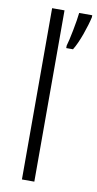

<svg xmlns="http://www.w3.org/2000/svg" viewBox="-87 -799 426 839"><g transform="rotate(10 126.0 -380.0)"><path d="M129 0V-760H74V0ZM252 -751V-760H194C191 -726 173 -634 165 -610V-599H195C218 -635 243 -710 252 -751Z"/></g></svg>

Font: Noto Sans Myanmar Condensed Light
Style: Regular
Weight: 300
Width: 3
Designer: Monotype Design Team
Foundry: Monotype Imaging Inc.
Version: Version 2.107